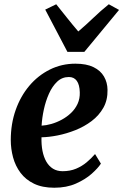

<svg xmlns="http://www.w3.org/2000/svg" viewBox="-20 -869 578 900"><path d="M453 -102Q439.5 -81 409.8 -54.5Q380 -28 336 -8.5Q292 11 234.5 11Q178.5 11 139.2 -8Q100 -27 76 -59.2Q52 -91.5 41.2 -131.5Q30.5 -171.5 30.5 -212.5Q30.5 -288.5 53.5 -353.5Q76.5 -418.5 117.5 -467Q158.5 -515.5 213.8 -543Q269 -570.5 333.5 -570.5Q385.5 -570.5 418.5 -554.2Q451.5 -538 467.5 -510.2Q483.5 -482.5 484 -448Q485 -400 464.5 -363.8Q444 -327.5 409.5 -301.5Q375 -275.5 333.5 -259Q292 -242.5 250.2 -234.2Q208.5 -226 174.5 -225.5Q173.5 -190.5 179.2 -161.5Q185 -132.5 197.2 -111.2Q209.5 -90 228.5 -78.2Q247.5 -66.5 273.5 -66.5Q308.5 -66.5 336.5 -78.2Q364.5 -90 386.5 -108.5Q408.5 -127 425.5 -147ZM303 -508Q271 -508 248 -486.2Q225 -464.5 209.5 -429.8Q194 -395 185.5 -355.5Q177 -316 175 -280Q196 -281 220.8 -288Q245.5 -295 269.5 -308Q293.5 -321 313 -339.5Q332.5 -358 343.8 -382.5Q355 -407 354 -436.5Q353 -472 340 -490Q327 -508 303 -508ZM296 -626 192 -824 243.5 -849Q268.5 -818 294.2 -785.5Q320 -753 347 -721.5Q384 -753 417.8 -785.5Q451.5 -818 490 -849L538 -822.5L375.5 -626Z"/></svg>

Font: Merriweather Light 18pt
Style: Bold Italic
Weight: 700
Italic angle: -7.8°
Version: Version 2.101